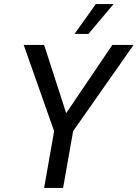

<svg xmlns="http://www.w3.org/2000/svg" viewBox="-20 -920 674 940"><path d="M245 -278 96 -700H196L304 -366L530 -700H634L338 -278L289 0H196ZM449 -900H536L413 -754H345Z"/></svg>

Font: Sarabun
Style: Italic
Weight: 400
Italic angle: -10°
Designer: Suppakit Chalermlarp | Katatrad Co.,Ltd.
Foundry: Cadson Demak Co.,Ltd.
Version: Version 1.000; ttfautohint (v1.6)